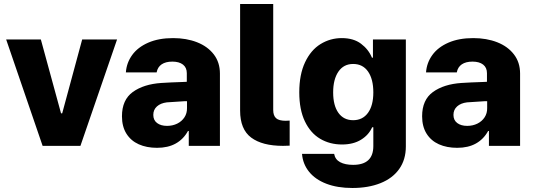

<svg xmlns="http://www.w3.org/2000/svg" viewBox="-20 -727 2660 957"><path d="M380.9 0H192.4L10.7 -530.3H183.6L284.2 -162.1H290L389.6 -530.3H563.5Z M784.2 -313.5Q828.1 -316.4 891.6 -318.4Q899.4 -319.3 911.1 -319.3V-362.3Q911.1 -390.1 892.1 -405Q873 -419.9 838.9 -419.9Q805.7 -419.9 785.6 -406.2Q765.6 -392.6 760.7 -366.2H607.4Q610.8 -414.1 638.9 -452.9Q667 -491.7 719 -514.4Q771 -537.1 842.8 -537.1Q909.2 -537.1 962.2 -516.4Q1015.1 -495.6 1045.7 -455.8Q1076.2 -416 1076.2 -360.4V0H920.9V-74.2H917Q894.5 -33.2 856 -11.7Q817.4 9.8 762.7 9.8Q710.9 9.8 671.6 -7.8Q632.3 -25.4 610.1 -60.8Q587.9 -96.2 587.9 -147.5Q587.9 -229.5 642.1 -268.6Q696.3 -307.6 784.2 -313.5ZM812.5 -99.6Q840.3 -99.6 863.3 -110.8Q886.2 -122.1 899.4 -142.3Q912.6 -162.6 912.1 -188.5V-222.7H902.3L811.5 -216.8Q780.3 -212.9 762.2 -196.5Q744.1 -180.2 744.1 -154.3Q744.1 -127.9 762.9 -113.8Q781.7 -99.6 812.5 -99.6Z M1404.3 -125 1423.8 -126V-1Q1412.1 0 1390.6 0Q1287.1 0 1231.9 -41.3Q1176.8 -82.5 1176.8 -175.8V-707H1341.8V-178.7Q1341.8 -150.9 1356 -137.9Q1370.1 -125 1404.3 -125Z M1485.4 40H1645.5Q1650.4 67.9 1675.3 81.3Q1700.2 94.7 1740.2 94.7Q1840.8 94.7 1840.8 1V-92.8H1835Q1818.4 -54.7 1779.8 -30.8Q1741.2 -6.8 1684.6 -6.8Q1624 -6.8 1575.9 -35.2Q1527.8 -63.5 1499.8 -121.8Q1471.7 -180.2 1471.7 -266.6Q1471.7 -355.5 1500.5 -416.5Q1529.3 -477.5 1577.6 -507.3Q1626 -537.1 1683.6 -537.1Q1742.2 -537.1 1779.5 -509Q1816.9 -481 1834 -439.5H1838.9V-530.3H2002.9V2.9Q2002.9 68.8 1969.7 115.5Q1936.5 162.1 1876.2 186Q1815.9 210 1736.3 210Q1661.6 210 1606.4 188.7Q1551.3 167.5 1520.3 128.9Q1489.3 90.3 1485.4 40ZM1840.8 -266.6Q1840.8 -332.5 1814.5 -370.4Q1788.1 -408.2 1740.2 -408.2Q1692.9 -408.2 1666.7 -369.9Q1640.6 -331.5 1640.6 -266.6Q1640.6 -201.2 1666.7 -164.6Q1692.9 -127.9 1740.2 -127.9Q1787.6 -127.9 1814.2 -164.6Q1840.8 -201.2 1840.8 -266.6Z M2280.3 -313.5Q2324.2 -316.4 2387.7 -318.4Q2395.5 -319.3 2407.2 -319.3V-362.3Q2407.2 -390.1 2388.2 -405Q2369.1 -419.9 2335 -419.9Q2301.8 -419.9 2281.7 -406.2Q2261.7 -392.6 2256.8 -366.2H2103.5Q2106.9 -414.1 2135 -452.9Q2163.1 -491.7 2215.1 -514.4Q2267.1 -537.1 2338.9 -537.1Q2405.3 -537.1 2458.3 -516.4Q2511.2 -495.6 2541.7 -455.8Q2572.3 -416 2572.3 -360.4V0H2417V-74.2H2413.1Q2390.6 -33.2 2352.1 -11.7Q2313.5 9.8 2258.8 9.8Q2207 9.8 2167.7 -7.8Q2128.4 -25.4 2106.2 -60.8Q2084 -96.2 2084 -147.5Q2084 -229.5 2138.2 -268.6Q2192.4 -307.6 2280.3 -313.5ZM2308.6 -99.6Q2336.4 -99.6 2359.4 -110.8Q2382.3 -122.1 2395.5 -142.3Q2408.7 -162.6 2408.2 -188.5V-222.7H2398.4L2307.6 -216.8Q2276.4 -212.9 2258.3 -196.5Q2240.2 -180.2 2240.2 -154.3Q2240.2 -127.9 2259 -113.8Q2277.8 -99.6 2308.6 -99.6Z"/></svg>

Font: Pretendard GOV ExtraBold
Style: Regular
Weight: 800
Designer: Base glyphs from Inter by Rasmus Andersson; Hangeul glyphs from Noto Sans CJK(Source Han Sans) by Jang Soo-young and Kan
Foundry: Kil Hyung-jin
Version: Version 1.309